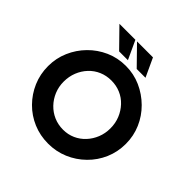

<svg xmlns="http://www.w3.org/2000/svg" viewBox="-230 -1110 1312 1312"><g transform="rotate(45 426.0 -454.0)"><path d="M49.8 -367.2Q49.8 -443.4 79.1 -511.2Q108.4 -579.1 159.7 -631.3Q210.9 -683.6 278.8 -713.9Q346.7 -744.1 424.8 -744.1Q502 -744.1 569.8 -713.9Q637.7 -683.6 690.4 -631.3Q743.2 -579.1 772.5 -511.2Q801.8 -443.4 801.8 -367.2Q801.8 -289.1 772.5 -221.2Q743.2 -153.3 690.4 -101.6Q637.7 -49.8 569.8 -21Q502 7.8 424.8 7.8Q346.7 7.8 278.8 -21Q210.9 -49.8 159.7 -101.6Q108.4 -153.3 79.1 -221.2Q49.8 -289.1 49.8 -367.2ZM200.2 -367.2Q200.2 -318.4 217.8 -275.9Q235.4 -233.4 266.6 -200.7Q297.9 -168 339.4 -149.9Q380.9 -131.8 429.7 -131.8Q476.6 -131.8 517.1 -149.9Q557.6 -168 587.9 -200.7Q618.2 -233.4 635.3 -275.9Q652.3 -318.4 652.3 -367.2Q652.3 -417 634.8 -460Q617.2 -502.9 586.4 -535.6Q555.7 -568.4 514.6 -585.9Q473.6 -603.5 425.8 -603.5Q377.9 -603.5 336.9 -585.9Q295.9 -568.4 265.1 -535.6Q234.4 -502.9 217.3 -460Q200.2 -417 200.2 -367.2ZM190.4 -916H344.7L407.2 -781.2H322.3ZM360.4 -916H514.6L577.1 -781.2H492.2Z"/></g></svg>

Font: Josefin Sans CFJ
Style: Bold
Weight: 700
Designer: Santiago Orozco
Foundry: Typemade
Version: Version 2.001